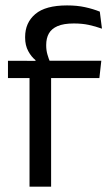

<svg xmlns="http://www.w3.org/2000/svg" viewBox="-20 -696 415 716"><path d="M230 -675.8Q267.6 -675.8 297.4 -669.2Q327.2 -662.7 352.2 -652.6L360.2 -589.1Q335.7 -597.8 310.8 -603.2Q286 -608.5 255.1 -608.5Q217.5 -608.5 194.8 -598.7Q172.2 -588.9 162.2 -571.1Q152.3 -553.3 152.3 -528.5V-526.2Q152.3 -508.5 156.9 -492.7Q161.5 -476.8 167 -464.1L112.4 -462V-471.8Q96.8 -484.1 85.3 -505.4Q73.7 -526.8 73.7 -555.6V-558.1Q73.7 -611.4 111.7 -643.6Q149.6 -675.8 230 -675.8ZM90.1 0V-444.7H170.6V0ZM9.7 -404.8V-469.4L121.1 -469L153.8 -469.4H357.8L350.6 -404.8Z"/></svg>

Font: Anek Odia Medium
Style: Regular
Weight: 500
Designer: Yesha Goshar & Mahesh Sahu (Odia), Yesha Goshar (Latin)
Foundry: Ek Type
Version: Version 1.003